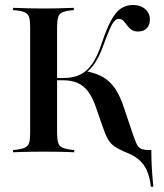

<svg xmlns="http://www.w3.org/2000/svg" viewBox="-20 -602 650 759"><path d="M142.7 -2.4Q119.4 -2.4 98 -2Q76.6 -1.6 60.1 -1.2Q43.5 -0.8 31.5 0V-8.9L47.6 -10.5Q69.4 -13.7 80.6 -19.4Q91.9 -25 95.6 -38.7Q99.2 -52.4 99.2 -78.2V-492.7Q99.2 -518.5 95.6 -532.3Q91.9 -546 80.6 -552Q69.4 -558.1 47.6 -560.5L31.5 -562.1V-571Q43.5 -571 60.1 -570.2Q76.6 -569.4 98 -569Q119.4 -568.5 142.7 -568.5H152.4H162.1Q186.3 -568.5 206.9 -569Q227.4 -569.4 244 -570.2Q260.5 -571 271.8 -571V-562.1L256.5 -560.5Q235.5 -558.1 224.2 -552Q212.9 -546 209.3 -532.3Q205.6 -518.5 205.6 -492.7V-78.2Q205.6 -52.4 209.7 -38.7Q213.7 -25 225 -19.4Q236.3 -13.7 258.1 -10.5L273.4 -8.9V0Q262.1 -0.8 245.6 -1.2Q229 -1.6 208.1 -2Q187.1 -2.4 162.9 -2.4H152.4ZM576.6 136.3Q571.8 96.8 560.1 71Q548.4 45.2 527.4 27.8Q506.5 10.5 473.4 -1.6Q447.6 -12.9 431.9 -23.8Q416.1 -34.7 406 -52.8Q396 -71 385.5 -102.4L362.1 -169.4Q348.4 -212.1 330.6 -237.1Q312.9 -262.1 288.3 -273.4Q263.7 -284.7 229.8 -284.7H199.2V-293.5H229.8Q269.4 -293.5 296.8 -306.9Q324.2 -320.2 344.8 -350Q365.3 -379.8 382.3 -431.5Q401.6 -488.7 419.4 -521.8Q437.1 -554.8 458.1 -568.5Q479 -582.3 505.6 -582.3Q535.5 -582.3 554 -566.1Q572.6 -550 572.6 -524.2Q572.6 -503.2 560.1 -490.3Q547.6 -477.4 525.8 -477.4Q508.9 -477.4 498.8 -485.1Q488.7 -492.7 481.9 -502.4Q475 -512.1 467.7 -519.8Q460.5 -527.4 449.2 -527.4Q440.3 -527.4 431.9 -518.1Q423.4 -508.9 413.7 -486.7Q404 -464.5 389.5 -425Q379 -395.2 368.1 -374.6Q357.3 -354 346 -339.9Q334.7 -325.8 320.2 -314.5L321.8 -320.2Q362.9 -312.1 389.9 -295.6Q416.9 -279 436.3 -250Q455.6 -221 471 -173.4L501.6 -82.3Q512.1 -50.8 519 -35.5Q525.8 -20.2 536.7 -14.5Q547.6 -8.9 568.5 -8.9H578.2Q578.2 25.8 580.2 62.1Q582.3 98.4 586.3 136.3Z"/></svg>

Font: Playfair 144pt SemiCondensed SemiBold
Style: Regular
Weight: 600
Width: 4
Designer: Claus Eggers Sørensen
Foundry: Claus Eggers Sørensen
Version: Version 2.203